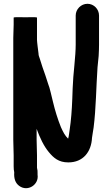

<svg xmlns="http://www.w3.org/2000/svg" viewBox="-20 -694 592 1012"><path d="M379 -612V-459C379 -445 378.3 -428.3 377 -409L372 -349C368.2 -312 364.3 -266.5 363 -229L361 -173C358.8 -114.6 354.7 -59.1 347 -9C344.1 7.6 343.4 23.8 339 37C321.4 19.4 313.6 3.6 301 -24C283.6 -67.4 270.1 -111.4 259 -158C251.7 -184.8 243.2 -230 234 -251C225.1 -280.7 213.5 -313.3 204 -340L189 -387C186 -394.9 183 -402.5 183 -412C181.9 -422.3 179.3 -444.4 178 -452L176 -470C175.3 -474 175 -478.3 175 -483V-601C175 -603.7 154.7 -604.3 114 -603C72.7 -604.3 52 -603.7 52 -601V-564C52 -541.8 50 -517.6 50 -493V43C50 62.7 52 105.3 52 126V183C52 195 53 205.3 55 214C52.6 247.7 61.1 271.1 81.5 286C126.4 318.8 186.3 279.1 178 227V221C178.7 211 177.7 200.7 175 190V124.5C175 104.2 173 62.7 173 43V-15C190.2 31.8 210.4 75.5 237.5 108C262.5 138.1 288.9 162 340 162C418 162 461.4 106.7 465 32C467.1 13.5 470.9 -2.1 473.5 -22.5C486.2 -121.9 486.9 -236.4 494 -339L500 -399C501.3 -421.7 502 -441.7 502 -459V-612C502 -645.9 474.6 -674 441 -674C407.4 -674 379 -645.9 379 -612Z"/></svg>

Font: Smoothie
Style: Regular
Weight: 400
Foundry: Cannot Into Space Fonts
Version: Version 0.8